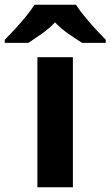

<svg xmlns="http://www.w3.org/2000/svg" viewBox="-79 -786 464 806"><path d="M227 0H78V-546H227ZM240 -766Q254 -744 276.5 -716.5Q299 -689 323 -663Q347 -637 365 -619V-606H266Q240 -622 209 -643.5Q178 -665 152 -692Q126 -665 96 -644Q66 -623 40 -606H-59V-619Q-40 -638 -16.5 -663.5Q7 -689 29.5 -716.5Q52 -744 66 -766Z"/></svg>

Font: Noto Sans Thai
Style: Bold
Weight: 700
Designer: Monotype Design Team
Foundry: Monotype Imaging Inc.
Version: Version 2.001